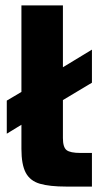

<svg xmlns="http://www.w3.org/2000/svg" viewBox="-20 -688 362 708"><path d="M224 0Q163 0 127 -10.5Q91 -21 75 -51Q59 -81 59 -139V-228L5 -195V-317L59 -349V-668H212V-440L319 -505V-383L212 -319V-179Q212 -145 225.5 -134.5Q239 -124 277 -124H319V0Z"/></svg>

Font: Atkinson Hyperlegible
Style: Bold
Weight: 700
Designer: Elliott Scott, Megan Eiswerth, Linus Boman, Theodore Petrosky
Foundry: Braille Institute
Version: Version 1.006; ttfautohint (v1.8.3)